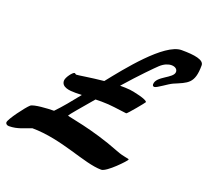

<svg xmlns="http://www.w3.org/2000/svg" viewBox="-244 -1808 2369 2204"><g transform="rotate(20 941.0 -706.0)"><path d="M945.8 -639.2C1064.9 -639.2 1144 -621.6 1256.8 -609.4C1268.1 -609.4 1425.3 -801.3 1425.3 -806.6C1425.3 -837.9 1246.6 -874 1205.1 -878.4C1167.5 -882.3 1125.5 -883.3 1082.5 -883.3C1248 -1071.8 1385.4 -1209.4 1423.3 -1245.1C1469.4 -1288.4 1519 -1306.6 1558.6 -1306.6C1601.1 -1306.6 1631.8 -1285.2 1631.8 -1251C1631.8 -1171.4 1432.6 -1130.4 1432.6 -1028.8C1432.6 -1015.1 1439.9 -1003.9 1455.1 -1003.9C1485.8 -1003.9 1593.3 -1090.8 1646.5 -1113.8C1802.7 -1181.2 1882.3 -1197.8 1882.3 -1422.4C1882.3 -1488.8 1769 -1508.8 1606.4 -1508.8C1396.5 -1508.8 1053.7 -1073.2 893.6 -871.6C733.9 -856 589.8 -830.1 566.9 -830.1C556.2 -830.1 551.3 -841.8 542.5 -841.8C521 -841.8 457 -759.8 457 -717.8C457 -637.2 558.6 -631.3 627.4 -631.3C649.4 -631.3 676.3 -631.8 706.1 -632.8C624.5 -529.8 543.5 -430.7 468.3 -353.5C392.6 -353.5 223.6 -342.8 190.4 -314.9C146 -276.4 0 -81.1 0 -42.5C0 -22.5 19 -10.3 41 -10.3C148.4 -10.3 221.7 -53.7 303.7 -80.1C668 -78.1 997.1 97.2 1208 97.2C1274.4 97.2 1464.4 -106 1464.4 -119.1C1464.4 -133.8 1411.7 -124.8 1305.2 -167C951.7 -307.1 638.2 -348.1 638.2 -356.9C638.2 -364.3 760.3 -508.3 871.6 -638.2C896.5 -639.2 921.4 -639.2 945.8 -639.2Z"/></g></svg>

Font: Bodega Script
Style: Medium
Weight: 500
Italic angle: 39.7°
Version: Version 001.000